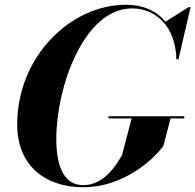

<svg xmlns="http://www.w3.org/2000/svg" viewBox="-20 -780 824 810"><path d="M437.5 -289.5V-280.5H535.5L494.5 -125C469.5 -83 420 1 331 1C242 1 217.5 -93 217.5 -195C217.5 -412 333.5 -744.5 537.5 -744.5C635 -744.5 721 -670.5 724 -530H733L784 -750H776L678 -688.5C640 -734.5 582 -760 512.5 -760C274.5 -760 52.5 -538 52.5 -255C52.5 -82 169.5 10 332.5 10C495.5 10 624.5 -102 669.5 -165L699.5 -280.5H757.5V-289.5Z"/></svg>

Font: Bodoni* 24pt
Style: Bold Italic
Weight: 700
Italic angle: -13°
Version: Version 2.3